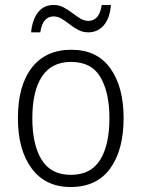

<svg xmlns="http://www.w3.org/2000/svg" viewBox="-20 -808 569 772"><path d="M477 -333Q477 -205 423 -130.5Q369 -56 264 -56Q163 -56 107.5 -130.5Q52 -205 52 -333Q52 -464 108 -536Q164 -608 267 -608Q370 -608 423.5 -533.5Q477 -459 477 -333ZM110 -333Q110 -226 147.5 -165.5Q185 -105 265 -105Q345 -105 382.5 -165Q420 -225 420 -333Q420 -436 384 -497.5Q348 -559 266 -559Q187 -559 148.5 -500Q110 -441 110 -333ZM105 -678Q110 -729 133 -758.5Q156 -788 196 -788Q218 -788 236.5 -778Q255 -768 271 -755.5Q287 -743 303 -733.5Q319 -724 336 -724Q356 -724 370 -739Q384 -754 389 -788H426Q422 -735 397.5 -706.5Q373 -678 335 -678Q313 -678 295 -687.5Q277 -697 260.5 -710Q244 -723 228 -732.5Q212 -742 195 -742Q175 -742 161 -727Q147 -712 142 -678Z"/></svg>

Font: Noto Sans Malayalam UI SemiCondensed Light
Style: Regular
Weight: 300
Width: 4
Designer: Jelle Bosma - Monotype Design Team
Foundry: Monotype Imaging Inc.
Version: Version 2.104; ttfautohint (v1.8.4.7-5d5b)